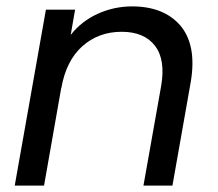

<svg xmlns="http://www.w3.org/2000/svg" viewBox="-20 -578 680 598"><path d="M426.8 0 481.9 -310.1Q496.1 -392.1 462.6 -435.5Q429.2 -479 358.9 -479Q287.1 -479 236.6 -434.1Q186 -389.2 170.9 -303.2V-305.2L117.2 0H25.9L123 -547.9H213.9L200.2 -469.2Q233.9 -512.2 284.7 -535.2Q335.4 -558.1 392.1 -558.1Q439.9 -558.1 477.5 -543.5Q515.1 -528.8 540.8 -499.5Q566.4 -470.2 575.2 -426.3Q584 -382.3 574.2 -323.2L517.1 0Z"/></svg>

Font: SVN-Poppins
Style: Italic
Weight: 400
Italic angle: -10°
Designer: Ninad Kale (Devanagari), Jonny Pinhorn (Latin)
Foundry: Indian Type Foundry
Version: Version 3.002 2017